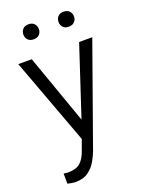

<svg xmlns="http://www.w3.org/2000/svg" viewBox="-171 -800 816 1092"><g transform="rotate(-20 237.0 -254.5)"><path d="M94.7 -528.3 243.2 -108.9 381.3 -528.3H460.9L243.2 83Q233.9 107.9 216.6 138.4Q199.2 168.9 169.2 191.2Q139.2 213.4 90.8 213.4Q80.6 213.4 65.2 210.7Q49.8 208 43 206.1L42.5 145Q47.9 146 57.1 146.7Q66.4 147.5 69.8 147.5Q116.7 147.5 142.3 126.2Q168 105 184.6 56.6L207 -4.9L13.2 -528.3ZM97.7 -675.8Q97.7 -694.8 109.9 -708.3Q122.1 -721.7 144.5 -721.7Q167.5 -721.7 179.4 -708.3Q191.4 -694.8 191.4 -675.8Q191.4 -656.7 179.4 -643.8Q167.5 -630.9 144.5 -630.9Q122.1 -630.9 109.9 -643.8Q97.7 -656.7 97.7 -675.8ZM310.1 -674.8Q310.1 -694.3 322 -707.5Q334 -720.7 356.4 -720.7Q378.9 -720.7 391.4 -707.5Q403.8 -694.3 403.8 -674.8Q403.8 -656.2 391.4 -643.1Q378.9 -629.9 356.4 -629.9Q334 -629.9 322 -643.1Q310.1 -656.2 310.1 -674.8Z"/></g></svg>

Font: Vazirmatn UI FD Light
Style: Regular
Weight: 300
Designer: Saber Rastikerdar
Foundry: Saber Rastikerdar
Version: Version 33.003